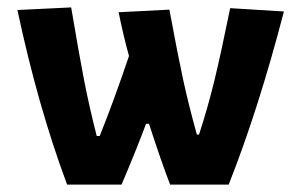

<svg xmlns="http://www.w3.org/2000/svg" viewBox="-20 -498 800 518"><path d="M27 -471 172 -478Q193 -353 207 -281Q221 -209 241 -131H249Q289 -231 328 -347Q313 -401 300 -465L437 -472Q460 -348 474 -283.5Q488 -219 511 -135H517Q541 -209 558.5 -281Q576 -353 601 -476L746 -467Q677 -202 597 0H439Q415 -62 382 -164H374Q352 -104 308 0H161Q82 -212 27 -471Z"/></svg>

Font: Athiti
Style: Bold
Weight: 700
Designer: CadsonDemak Team
Foundry: CadsonDemak
Version: Version 1.033